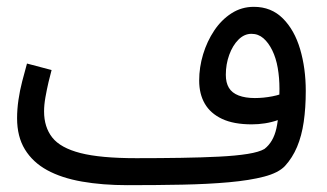

<svg xmlns="http://www.w3.org/2000/svg" viewBox="-20 -521 957 562"><path d="M353 21 379 -58Q448 -58 509.5 -59Q571 -60 621 -62.5Q671 -65 705 -70.5Q739 -76 754 -85Q780 -105 789 -145Q798 -185 798 -261Q798 -293 793 -322Q788 -351 777 -373.5Q766 -396 751 -409Q736 -422 716 -422Q695 -422 678 -405Q661 -388 651 -360.5Q641 -333 641 -302Q641 -279 650 -264Q659 -249 678.5 -241.5Q698 -234 726 -234Q751 -234 777 -239Q803 -244 822 -254L826 -187Q812 -176 793.5 -169.5Q775 -163 755.5 -160Q736 -157 717 -157Q664 -157 630 -173Q596 -189 579.5 -217.5Q563 -246 563 -285Q563 -324 574.5 -362Q586 -400 607 -431.5Q628 -463 657.5 -482Q687 -501 723 -501Q774 -501 808 -467Q842 -433 858.5 -377Q875 -321 875 -255Q875 -205 869 -164Q863 -123 849.5 -91Q836 -59 814 -35Q795 -15 753 -4Q711 7 650 12.5Q589 18 513.5 19.5Q438 21 353 21ZM353 21Q280 21 220 10.5Q160 0 118 -23Q76 -46 53 -83.5Q30 -121 30 -175Q30 -201 34 -228.5Q38 -256 45 -283Q52 -310 59 -335L131 -316Q127 -302 122 -280.5Q117 -259 113 -236.5Q109 -214 109 -195Q109 -149 133 -118.5Q157 -88 215.5 -73Q274 -58 379 -58L399 -11Z"/></svg>

Font: Noto Sans Arabic SemiCondensed
Style: Regular
Weight: 400
Width: 4
Designer: Monotype Design Team, Nadine Chahine, Nizar Qandah and Khaled Hosny
Foundry: Monotype Imaging Inc.
Version: Version 2.012